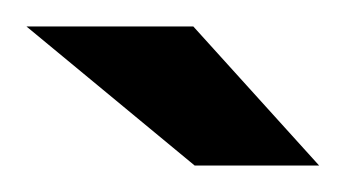

<svg xmlns="http://www.w3.org/2000/svg" viewBox="-20 -645 261 145"><path d="M127 -520 0 -625H126L221 -520Z"/></svg>

Font: Smooch Sans Thin Black
Style: Regular
Weight: 900
Version: Version 1.010